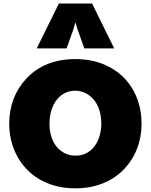

<svg xmlns="http://www.w3.org/2000/svg" viewBox="-20 -1031 838 1067"><path d="M307.1 -1011.2H491.7L614.7 -762.2H448.7L410.6 -868.7L398.9 -906.7L388.2 -868.7L350.1 -762.2H184.1ZM31.2 -342.8Q31.2 -491.7 126 -593.8Q227.1 -702.6 399.4 -702.6Q483.4 -702.6 551.3 -675.5Q619.1 -648.4 667 -600.6Q714.8 -552.7 740.7 -486.6Q766.6 -420.4 766.6 -342.8Q766.6 -295.9 755.9 -251Q745.1 -206.1 723.9 -166.3Q702.6 -126.5 671.4 -93Q640.1 -59.6 599.4 -35.4Q558.6 -11.2 508.5 2.2Q458.5 15.6 399.4 15.6Q338.9 15.6 288.3 2Q237.8 -11.7 196.8 -36.1Q155.8 -60.5 124.8 -94.2Q93.8 -127.9 73 -167.7Q52.2 -207.5 41.7 -252Q31.2 -296.4 31.2 -342.8ZM399.4 -166Q438 -166 465.1 -182.4Q492.2 -198.7 509.5 -224.4Q526.9 -250 534.9 -281.7Q543 -313.5 543 -343.8Q543 -383.3 533 -416.3Q522.9 -449.2 504.2 -473.4Q485.4 -497.6 458.7 -511.7Q432.1 -525.9 399.4 -527.3Q360.4 -526.4 333 -509.8Q305.7 -493.2 288.3 -467Q271 -440.9 262.9 -408.4Q254.9 -376 254.9 -343.8Q254.9 -305.7 264.9 -273.2Q274.9 -240.7 293.7 -217Q312.5 -193.4 339.4 -179.7Q366.2 -166 399.4 -166Z"/></svg>

Font: Paytone One
Style: Regular
Weight: 400
Designer: vernon adams
Foundry: vernon adams
Version: 1.000